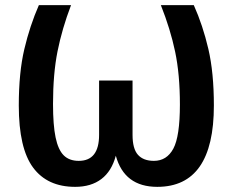

<svg xmlns="http://www.w3.org/2000/svg" viewBox="-20 -711 904 746"><path d="M811 -301Q811 15 591 15Q463 15 430 -106Q414 -46 374 -15.5Q334 15 272 15Q164 15 108.5 -60Q53 -135 53 -301Q53 -429 74.5 -520Q96 -611 131 -691H256Q221 -599 203.5 -511.5Q186 -424 186 -307Q186 -225 196 -177Q206 -129 227.5 -107.5Q249 -86 286 -86Q365 -86 365 -187V-398H495V-187Q495 -133 516 -109.5Q537 -86 578 -86Q628 -86 653.5 -133.5Q679 -181 679 -305Q679 -422 660.5 -510Q642 -598 605 -691H733Q768 -613 789.5 -521Q811 -429 811 -301Z"/></svg>

Font: Fira Sans Medium
Style: Regular
Weight: 500
Designer: bBox Type GmbH & Carrois Corporate GbR & Edenspiekermann AG
Foundry: bBox Type GmbH & Carrois Corporate GbR & Edenspiekermann AG
Version: Version 4.301